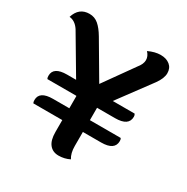

<svg xmlns="http://www.w3.org/2000/svg" viewBox="-169 -882 1006 1034"><g transform="rotate(30 334.0 -365.5)"><path d="M460 -621Q483 -649 483 -673.5Q483 -698 463 -719Q503 -738 538.5 -738Q574 -738 596 -720Q618 -702 618 -670Q618 -638 589 -598L438 -394H574Q579 -387 579 -377Q579 -320 495 -320H383V-243H574Q579 -238 579 -226Q579 -169 495 -169H382V-82Q382 -37 400 -9Q368 7 331.5 7Q295 7 274.5 -18.5Q254 -44 254 -95V-169H74Q70 -175 70 -188Q70 -243 154 -243H255V-318L254 -320H74Q70 -326 70 -339Q70 -394 154 -394H210L71 -629Q46 -667 10 -670Q31 -738 96 -738Q128 -738 152 -717.5Q176 -697 199 -658L329 -437Z"/></g></svg>

Font: Laila SemiBold
Style: Regular
Weight: 600
Designer: Hitesh Malaviya
Foundry: Indian Type Foundry
Version: Version 1.302;PS 1.0;hotconv 1.0.78;makeotf.lib2.5.61930; tt